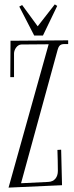

<svg xmlns="http://www.w3.org/2000/svg" viewBox="-20 -850 338 876"><path d="M291 -666 28 -664 27 -498H44V-606C44 -623 58 -647 78 -647L202 -648L19 6L263 -5L259 -167L242 -166C243 -134 244 -102 244 -70C244 -42 229 -21 200 -20L76 -14L243 -623C251 -652 264 -649 291 -649ZM241 -823 230 -830 152 -730 81 -827 68 -820 136 -688H176Z"/></svg>

Font: Bigelow Rules
Style: Regular
Weight: 400
Designer: Astigmatic (AOETI)
Foundry: Astigmatic (AOETI)
Version: Version 1.000